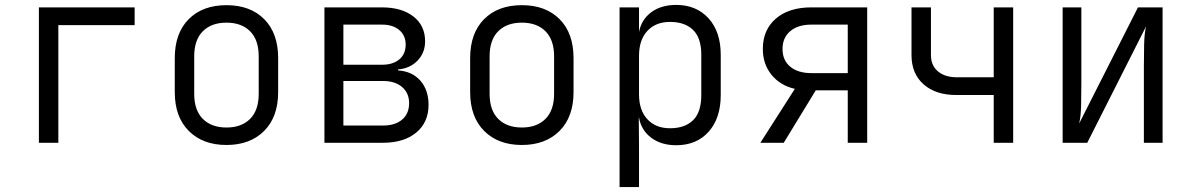

<svg xmlns="http://www.w3.org/2000/svg" viewBox="-20 -580 4840 780"><path d="M138 0V-550H527V-478H217V0Z M900 9Q804 9 747 -48Q690 -105 690 -206V-344Q690 -445 746.5 -502Q803 -559 900 -559Q997 -559 1053.5 -502Q1110 -445 1110 -344V-206Q1110 -105 1053 -48Q996 9 900 9ZM900 -62Q961 -62 996 -97Q1031 -132 1031 -199V-351Q1031 -418 996 -453Q961 -488 900 -488Q839 -488 804 -453Q769 -418 769 -351V-199Q769 -132 804 -97Q839 -62 900 -62Z M1298 0V-550H1532Q1612 -550 1659.5 -513Q1707 -476 1707 -412Q1707 -366 1676.5 -334Q1646 -302 1597 -298V-294Q1655 -290 1688 -252Q1721 -214 1721 -154Q1721 -83 1671 -41.5Q1621 0 1536 0ZM1375 -317H1532Q1576 -317 1602 -338.5Q1628 -360 1628 -399Q1628 -436 1602 -458Q1576 -480 1532 -480H1375ZM1375 -70H1536Q1585 -70 1613.5 -94Q1642 -118 1642 -161Q1642 -202 1613.5 -226.5Q1585 -251 1536 -251H1375Z M2100 9Q2004 9 1947 -48Q1890 -105 1890 -206V-344Q1890 -445 1946.5 -502Q2003 -559 2100 -559Q2197 -559 2253.5 -502Q2310 -445 2310 -344V-206Q2310 -105 2253 -48Q2196 9 2100 9ZM2100 -62Q2161 -62 2196 -97Q2231 -132 2231 -199V-351Q2231 -418 2196 -453Q2161 -488 2100 -488Q2039 -488 2004 -453Q1969 -418 1969 -351V-199Q1969 -132 2004 -97Q2039 -62 2100 -62Z M2497 180V-550H2576V-450Q2586 -501 2626 -530.5Q2666 -560 2727 -560Q2809 -560 2858.5 -505.5Q2908 -451 2908 -357V-194Q2908 -100 2859 -45Q2810 10 2727 10Q2666 10 2625.5 -20.5Q2585 -51 2576 -102H2575L2576 15V180ZM2702 -59Q2762 -59 2795.5 -91.5Q2829 -124 2829 -194V-357Q2829 -426 2795.5 -458.5Q2762 -491 2702 -491Q2644 -491 2610 -454.5Q2576 -418 2576 -353V-197Q2576 -132 2610 -95.5Q2644 -59 2702 -59Z M3069 0 3209 -219Q3149 -233 3114 -276.5Q3079 -320 3079 -381Q3079 -459 3132 -504.5Q3185 -550 3276 -550H3503V0H3424V-213H3294L3164 0ZM3276 -283H3424V-480H3276Q3222 -480 3190.5 -453.5Q3159 -427 3159 -381Q3159 -335 3190.5 -309Q3222 -283 3276 -283Z M4017 0V-194H3865Q3781 -194 3732 -237.5Q3683 -281 3683 -356V-550H3762V-356Q3762 -314 3790.5 -290Q3819 -266 3868 -266H4017V-550H4096V0Z M4297 0V-550H4373V-240Q4373 -198 4372 -152.5Q4371 -107 4364 -78L4603 -550H4703V0H4627V-311Q4627 -353 4628 -399Q4629 -445 4636 -473L4397 0Z"/></svg>

Font: Pitagon Sans Mono Light
Style: Regular
Weight: 300
Monospace: yes
Designer: Travis Tran
Foundry: Pitagon
Version: Version 1.001; ttfautohint (v1.8.4.7-5d5b);gftools[0.9.26]